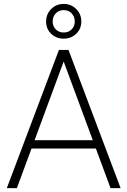

<svg xmlns="http://www.w3.org/2000/svg" viewBox="-20 -968 656 988"><path d="M66.9 0H15.1L283.2 -710.9H320.3L316.4 -675.3ZM298.8 -675.3 295.4 -710.9H332.5L600.6 0H548.8ZM494.6 -203.6H124V-246.6H494.6ZM308.1 -769Q269.5 -769 243.4 -794.2Q217.3 -819.3 217.3 -857.4Q217.3 -895.5 243.4 -921.6Q269.5 -947.8 308.1 -947.8Q345.7 -947.8 372.1 -921.6Q398.4 -895.5 398.4 -857.4Q398.4 -819.3 372.1 -794.2Q345.7 -769 308.1 -769ZM308.1 -800.8Q333 -800.8 348.9 -816.9Q364.7 -833 364.7 -857.4Q364.7 -882.3 348.9 -899.2Q333 -916 308.1 -916Q282.7 -916 266.8 -899.2Q251 -882.3 251 -857.4Q251 -833.5 266.8 -817.1Q282.7 -800.8 308.1 -800.8Z"/></svg>

Font: Heebo ExtraLight
Style: Regular
Weight: 250
Designer: Oded Ezer
Foundry: Ezer Type House
Version: Version 3.100